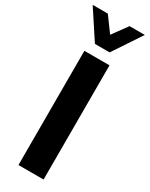

<svg xmlns="http://www.w3.org/2000/svg" viewBox="-264 -1046 851 1092"><g transform="rotate(30 161.0 -500.0)"><path d="M112.3 -814 -9.8 -1000H89.8L161.1 -902.3L232.4 -1000H332.5L209 -814ZM80.1 0V-750H245.1V0Z"/></g></svg>

Font: Now Alt
Style: Bold
Weight: 700
Designer: Alfredo Marco Pradil
Foundry: Alfredo Marco Pradil
Version: Version 1.002;PS 001.002;hotconv 1.0.88;makeotf.lib2.5.64775